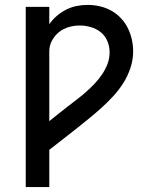

<svg xmlns="http://www.w3.org/2000/svg" viewBox="-20 -763 640 783"><path d="M85 0V-735H181V-664Q194 -683 211.5 -698Q229 -713 249.5 -723.5Q270 -734 292.5 -738.5Q315 -743 338 -743Q362 -743 386.5 -737.5Q411 -732 433 -720Q455 -708 472.5 -689.5Q490 -671 501 -649Q512 -627 517.5 -602.5Q523 -578 523 -553Q523 -519 512 -486Q501 -453 483 -424.5Q465 -396 442 -371Q419 -346 393.5 -323Q368 -300 341.5 -278.5Q315 -257 288.5 -236Q262 -215 235 -194Q208 -173 181 -152V0ZM181 -269Q200 -284 218.5 -299Q237 -314 256.5 -329Q276 -344 295 -358.5Q314 -373 332 -389Q350 -405 366.5 -422.5Q383 -440 396.5 -460Q410 -480 418.5 -502.5Q427 -525 427 -550Q427 -573 418 -595Q409 -617 391 -631.5Q373 -646 350.5 -652.5Q328 -659 305 -659Q282 -659 260 -652.5Q238 -646 220.5 -632Q203 -618 192 -597.5Q181 -577 181 -554Z"/></svg>

Font: Iosevka Aile Medium
Style: Regular
Weight: 500
Designer: Belleve Invis
Foundry: Belleve Invis
Version: Version 27.3.5; ttfautohint (v1.8.4)